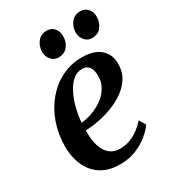

<svg xmlns="http://www.w3.org/2000/svg" viewBox="-188 -864 873 975"><g transform="rotate(-30 249.0 -376.5)"><path d="M441 -98Q427 -77 397.2 -51.5Q367.5 -26 324.5 -7.5Q281.5 11 226.5 11Q173 11 135 -7.2Q97 -25.5 73.2 -56.8Q49.5 -88 38.8 -127Q28 -166 28 -207Q28.5 -280 51 -343.5Q73.5 -407 114 -455Q154.5 -503 209 -530.2Q263.5 -557.5 327 -557.5Q377 -557.5 409 -542Q441 -526.5 456.5 -500Q472 -473.5 472.5 -440Q473 -393.5 452.2 -358.8Q431.5 -324 397 -299.2Q362.5 -274.5 321 -258.5Q279.5 -242.5 237.5 -234.5Q195.5 -226.5 160.5 -226Q159.5 -191.5 164.5 -161.2Q169.5 -131 182.2 -107.8Q195 -84.5 215.5 -71.2Q236 -58 265 -58Q298 -58 325.8 -68.8Q353.5 -79.5 376.8 -97Q400 -114.5 418.5 -135.5ZM300.5 -506Q268 -506 243.5 -484Q219 -462 201.8 -426.5Q184.5 -391 174.5 -350Q164.5 -309 161.5 -270.5Q186.5 -272 213.5 -280.2Q240.5 -288.5 265.5 -302.5Q290.5 -316.5 310.8 -336.2Q331 -356 342.5 -381.2Q354 -406.5 353.5 -436Q353 -471 339.2 -488.5Q325.5 -506 300.5 -506ZM225.5 -615.5Q200.5 -615.5 183.8 -635.8Q167 -656 167.5 -682.5Q168.5 -716.5 188 -740.2Q207.5 -764 240 -764Q269.5 -764 285.2 -744.2Q301 -724.5 300.5 -699.5Q300.5 -664.5 281.2 -640Q262 -615.5 225.5 -615.5ZM422.5 -615.5Q397.5 -615.5 380.8 -635.8Q364 -656 364.5 -682.5Q365.5 -716.5 384.8 -740.2Q404 -764 436.5 -764Q466 -764 482 -744.2Q498 -724.5 497.5 -699.5Q497 -664.5 477.8 -640Q458.5 -615.5 422.5 -615.5Z"/></g></svg>

Font: Merriweather 48pt SemiBold
Style: Italic
Weight: 600
Italic angle: -7.8°
Designer: Eben Sorkin
Foundry: Eben Sorkin
Version: Version 2.101